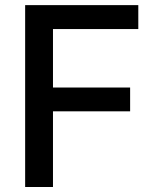

<svg xmlns="http://www.w3.org/2000/svg" viewBox="-20 -748 629 768"><path d="M80.6 0V-727.5H533.2V-631.8H191.9V-397.9H500.5V-302.7H191.9V0Z"/></svg>

Font: Inter Medium
Style: Regular
Weight: 500
Designer: Rasmus Andersson
Foundry: rsms
Version: Version 4.001;git-9221beed3